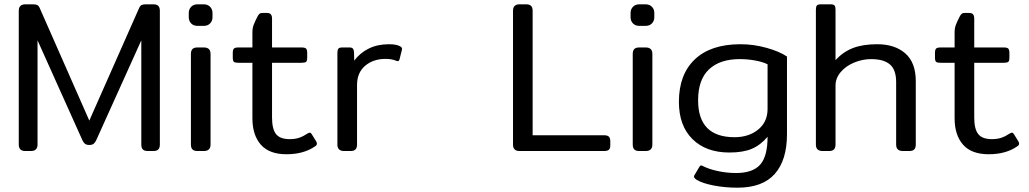

<svg xmlns="http://www.w3.org/2000/svg" viewBox="-20 -700 4772 890"><path d="M67 -30V-650Q67 -680 98 -680H132Q145 -680 152 -677Q159 -674 164 -663L394 -141L625 -663Q630 -674 637 -677Q644 -680 657 -680H691Q707 -680 714 -672.5Q721 -665 721 -650V-30Q721 -15 714 -7.5Q707 0 691 0H665Q649 0 642 -7.5Q635 -15 635 -30V-513L426 -50Q421 -39 414 -33.5Q407 -28 394 -28Q381 -28 374 -33.5Q367 -39 362 -50L154 -513V-30Q154 0 123 0H97Q67 0 67 -30Z M855 -620V-640Q855 -657 866 -668.5Q877 -680 896 -680H924Q943 -680 954 -668.5Q965 -657 965 -640V-620Q965 -603 954 -591.5Q943 -580 924 -580H896Q877 -580 866 -591.5Q855 -603 855 -620ZM865 -30V-450Q865 -465 872 -472.5Q879 -480 895 -480H925Q956 -480 956 -450V-30Q956 0 925 0H895Q879 0 872 -7.5Q865 -15 865 -30Z M1150 -152V-409H1085Q1069 -409 1064 -413.5Q1059 -418 1059 -433V-454Q1059 -469 1064 -474.5Q1069 -480 1085 -480H1150V-550Q1150 -569 1155.5 -584Q1161 -599 1175 -626Q1180 -634 1184 -637Q1188 -640 1197 -640H1217Q1230 -640 1235.5 -633.5Q1241 -627 1241 -614V-480H1378Q1394 -480 1399 -474.5Q1404 -469 1404 -454V-433Q1404 -418 1399 -413.5Q1394 -409 1378 -409H1241V-155Q1241 -102 1259.5 -78.5Q1278 -55 1323 -55Q1348 -55 1367 -61.5Q1386 -68 1407 -82Q1413 -85 1416 -85Q1421 -85 1425 -78L1446 -44Q1449 -38 1449 -34Q1449 -27 1441 -22Q1388 15 1308 15Q1228 15 1189 -29.5Q1150 -74 1150 -152Z M1544 -30V-455Q1544 -469 1548.5 -474.5Q1553 -480 1567 -480H1600Q1611 -480 1615.5 -475Q1620 -470 1621 -459L1622 -419Q1649 -455 1689.5 -475Q1730 -495 1783 -495Q1820 -495 1837 -484Q1846 -478 1843 -469L1832 -425Q1829 -413 1817 -418Q1797 -427 1767 -427Q1710 -427 1672.5 -395Q1635 -363 1635 -306V-30Q1635 -15 1628 -7.5Q1621 0 1605 0H1575Q1544 0 1544 -30Z M2358 -30V-650Q2358 -680 2388 -680H2419Q2435 -680 2442 -672.5Q2449 -665 2449 -650V-73H2780Q2796 -73 2802.5 -66.5Q2809 -60 2809 -44V-27Q2809 -12 2802.5 -6Q2796 0 2780 0H2388Q2358 0 2358 -30Z M2903 -620V-640Q2903 -657 2914 -668.5Q2925 -680 2944 -680H2972Q2991 -680 3002 -668.5Q3013 -657 3013 -640V-620Q3013 -603 3002 -591.5Q2991 -580 2972 -580H2944Q2925 -580 2914 -591.5Q2903 -603 2903 -620ZM2913 -30V-450Q2913 -465 2920 -472.5Q2927 -480 2943 -480H2973Q3004 -480 3004 -450V-30Q3004 0 2973 0H2943Q2927 0 2920 -7.5Q2913 -15 2913 -30Z M3210 134Q3192 123 3199 112L3221 75Q3225 67 3230 67Q3233 67 3239 70Q3266 84 3307.5 93Q3349 102 3392 102Q3469 102 3503.5 63.5Q3538 25 3538 -66Q3505 -27 3464.5 -10Q3424 7 3361 7Q3253 7 3190 -55Q3127 -117 3127 -228Q3127 -355 3201 -425Q3275 -495 3412 -495Q3473 -495 3532.5 -478.5Q3592 -462 3628 -438V-78Q3628 42 3571.5 106Q3515 170 3399 170Q3341 170 3289 160Q3237 150 3210 134ZM3538 -195V-402Q3516 -413 3481 -419.5Q3446 -426 3409 -426Q3317 -426 3266.5 -378.5Q3216 -331 3216 -235Q3216 -64 3385 -64Q3451 -64 3494.5 -99.5Q3538 -135 3538 -195Z M3762 -30V-655Q3762 -669 3766.5 -674.5Q3771 -680 3785 -680H3830Q3844 -680 3848.5 -674.5Q3853 -669 3853 -655V-421Q3887 -459 3933 -477Q3979 -495 4046 -495Q4128 -495 4176.5 -452.5Q4225 -410 4225 -324V-30Q4225 -15 4218 -7.5Q4211 0 4195 0H4165Q4134 0 4134 -30V-319Q4134 -377 4105 -401.5Q4076 -426 4018 -426Q3979 -426 3940.5 -410.5Q3902 -395 3877.5 -366.5Q3853 -338 3853 -303V-30Q3853 -15 3846 -7.5Q3839 0 3823 0H3793Q3762 0 3762 -30Z M4405 -152V-409H4340Q4324 -409 4319 -413.5Q4314 -418 4314 -433V-454Q4314 -469 4319 -474.5Q4324 -480 4340 -480H4405V-550Q4405 -569 4410.5 -584Q4416 -599 4430 -626Q4435 -634 4439 -637Q4443 -640 4452 -640H4472Q4485 -640 4490.5 -633.5Q4496 -627 4496 -614V-480H4633Q4649 -480 4654 -474.5Q4659 -469 4659 -454V-433Q4659 -418 4654 -413.5Q4649 -409 4633 -409H4496V-155Q4496 -102 4514.5 -78.5Q4533 -55 4578 -55Q4603 -55 4622 -61.5Q4641 -68 4662 -82Q4668 -85 4671 -85Q4676 -85 4680 -78L4701 -44Q4704 -38 4704 -34Q4704 -27 4696 -22Q4643 15 4563 15Q4483 15 4444 -29.5Q4405 -74 4405 -152Z"/></svg>

Font: Mitr Light
Style: Regular
Weight: 300
Designer: Thanarat Vachiruckul
Foundry: Cadson Demak
Version: Version 1.003